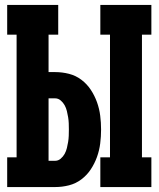

<svg xmlns="http://www.w3.org/2000/svg" viewBox="-20 -755 640 775"><path d="M385 0V-120H424V-615H385V-735H591V-615H553V-120H591V0ZM9 0V-120H47V-615H9V-735H215V-615H176V-464H203Q231 -464 258.5 -457Q286 -450 308.5 -433Q331 -416 346.5 -392.5Q362 -369 371.5 -342.5Q381 -316 384.5 -288Q388 -260 388 -232Q388 -204 384.5 -176Q381 -148 371.5 -121.5Q362 -95 346.5 -71.5Q331 -48 308.5 -31Q286 -14 258.5 -7Q231 0 203 0ZM203 -106Q215 -106 225 -114.5Q235 -123 241 -134Q247 -145 250 -157.5Q253 -170 255 -182Q257 -194 257.5 -207Q258 -220 258 -232Q258 -245 257.5 -257.5Q257 -270 255 -282Q253 -294 250 -306.5Q247 -319 241 -330Q235 -341 225 -349.5Q215 -358 203 -358H176V-106Z"/></svg>

Font: Iosevka Curly Slab HvEx
Style: Regular
Weight: 900
Width: 7
Monospace: yes
Designer: Belleve Invis
Foundry: Belleve Invis
Version: Version 11.1.0; ttfautohint (v1.8.3)